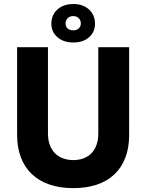

<svg xmlns="http://www.w3.org/2000/svg" viewBox="-20 -939 740 972"><path d="M351 13.4Q416 13.4 468.5 -3.7Q521 -20.8 557.7 -55Q594.4 -89.2 614.1 -139.6Q633.8 -190 633.8 -256V-700H477.6V-263.6Q477.6 -230.5 468.5 -205.3Q459.4 -180 442.9 -163.1Q426.4 -146.2 403 -137.4Q379.6 -128.6 351.3 -128.6Q323 -128.6 299.1 -137.4Q275.2 -146.2 258.4 -163.1Q241.6 -180 232.2 -205.3Q222.8 -230.5 222.8 -263.6V-700H66.6V-256Q66.6 -192.1 85.8 -141.9Q105 -91.8 141.5 -57.2Q178 -22.6 230.9 -4.6Q283.7 13.4 351 13.4ZM351.8 -723.8Q400.6 -723.8 430.8 -750.4Q461 -777 461 -818.5Q461 -863.6 430.5 -891.1Q400 -918.6 351.8 -918.6Q301.8 -918.6 270.9 -891.2Q240 -863.7 240 -818.7Q240 -777.2 270.9 -750.5Q301.8 -723.8 351.8 -723.8ZM350.6 -785.4Q333.2 -785.4 322.5 -795Q311.8 -804.6 311.8 -820.3Q311.8 -836 322.5 -846.8Q333.2 -857.6 350.6 -857.6Q368 -857.6 378.6 -846.9Q389.2 -836.2 389.2 -820.4Q389.2 -804.7 378.5 -795Q367.8 -785.4 350.6 -785.4Z"/></svg>

Font: Fixel Variable
Style: Regular
Weight: 100
Width: 3
Designer: AlfaBravo + MacPaw
Foundry: Kyrylo Tkachov, Marchela Mozhyna, Serhii Makarenko, Maria Weinstein, Zakhar Kryvoshyya
Version: Version 1.211